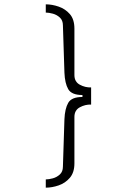

<svg xmlns="http://www.w3.org/2000/svg" viewBox="-20 -706 640 885"><path d="M191 -686Q220 -686 250.5 -675.5Q281 -665 302 -641Q323 -617 323 -574V-360Q323 -329 348 -315.5Q373 -302 400 -303V-224Q373 -225 348 -211.5Q323 -198 323 -167V47Q323 89 302 113.5Q281 138 250.5 148.5Q220 159 191 159V121Q205 121 223.5 116Q242 111 256 98Q270 85 270 62L277 -156Q279 -205 294.5 -232Q310 -259 360 -259V-268Q310 -268 294.5 -295Q279 -322 277 -371L270 -589Q270 -612 256 -625Q242 -638 223.5 -643Q205 -648 191 -648Z"/></svg>

Font: Chivo Mono Thin
Style: Regular
Weight: 250
Designer: Hector Gatti
Foundry: Omnibus-Type
Version: Version 1.008